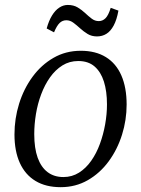

<svg xmlns="http://www.w3.org/2000/svg" viewBox="-20 -766 585 796"><path d="M315 -555.5Q376.5 -555.5 419 -529.2Q461.5 -503 483.2 -453Q505 -403 505 -332.5Q505 -268.5 485.8 -207.2Q466.5 -146 430.5 -97Q394.5 -48 344 -19Q293.5 10 231.5 10Q170 10 127.2 -15.8Q84.5 -41.5 62.2 -90.5Q40 -139.5 40 -208.5Q40 -274 59.2 -336Q78.5 -398 114.8 -447.5Q151 -497 201.8 -526.2Q252.5 -555.5 315 -555.5ZM304.5 -513Q268 -513 238.8 -494.8Q209.5 -476.5 187.5 -445.5Q165.5 -414.5 150.8 -375.2Q136 -336 129 -293.2Q122 -250.5 122 -210Q122 -151.5 136.2 -112Q150.5 -72.5 177.5 -52.2Q204.5 -32 243 -32Q278.5 -32 307.5 -50.2Q336.5 -68.5 358.2 -99.5Q380 -130.5 394.2 -169.5Q408.5 -208.5 416 -250.8Q423.5 -293 423.5 -333Q423.5 -387.5 410.8 -427.8Q398 -468 372 -490.5Q346 -513 304.5 -513ZM173.5 -648Q182.5 -680.5 195.8 -702Q209 -723.5 225.8 -734.5Q242.5 -745.5 261 -745.5Q285 -745.5 302 -735.2Q319 -725 332.8 -712Q346.5 -699 360 -688.8Q373.5 -678.5 389.5 -678.5Q405.5 -678.5 417.5 -690.5Q429.5 -702.5 439 -733.5L471 -722Q464 -683.5 451.2 -660Q438.5 -636.5 421.2 -625.8Q404 -615 382 -615Q360 -615 343.2 -625.2Q326.5 -635.5 312.2 -648.5Q298 -661.5 284.2 -671.8Q270.5 -682 255 -682Q239 -682 227.2 -670.8Q215.5 -659.5 204 -632Z"/></svg>

Font: Merriweather 48pt Light
Style: Italic
Weight: 300
Italic angle: -7.8°
Version: Version 2.101